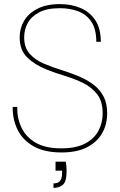

<svg xmlns="http://www.w3.org/2000/svg" viewBox="-20 -732 586 937"><path d="M280 12Q197 12 144 -18Q91 -48 66 -98.5Q41 -149 42 -210H64Q63 -156 84.5 -110Q106 -64 153.5 -36Q201 -8 279 -8Q350 -8 394.5 -31Q439 -54 460 -93Q481 -132 481 -179Q481 -237 454.5 -271.5Q428 -306 386.5 -326.5Q345 -347 297 -361.5Q249 -376 207 -393Q149 -416 112.5 -452Q76 -488 76 -550Q76 -594 97.5 -630.5Q119 -667 163 -689.5Q207 -712 272 -712Q328 -712 373 -693Q418 -674 445 -633.5Q472 -593 472 -528H450Q450 -589 426.5 -625Q403 -661 362.5 -676.5Q322 -692 272 -692Q209 -692 170.5 -671.5Q132 -651 115 -619Q98 -587 98 -550Q98 -500 124.5 -470Q151 -440 193 -422Q235 -404 283.5 -389Q332 -374 377 -354Q412 -338 440.5 -315.5Q469 -293 486 -260Q503 -227 503 -179Q503 -125 478.5 -82Q454 -39 405 -13.5Q356 12 280 12ZM241 185V163Q265 163 274 149.5Q283 136 283 113V101H251V57H301Q303 67 304 79.5Q305 92 305 102Q305 155 286.5 170Q268 185 241 185Z"/></svg>

Font: DM Sans 12pt Thin
Style: Regular
Weight: 250
Version: Version 4.004;gftools[0.9.30]